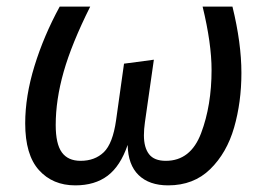

<svg xmlns="http://www.w3.org/2000/svg" viewBox="-20 -547 810 579"><path d="M56 -175Q56 -257 84 -348Q112 -439 160 -527H252Q196 -415 172 -330.5Q148 -246 148 -170Q148 -113 166.5 -87.5Q185 -62 223 -62Q266 -62 293 -88Q320 -114 330 -184L354 -355L444 -367L417 -178Q414 -157 414 -139Q414 -102 429.5 -82Q445 -62 480 -62Q555 -62 586.5 -145.5Q618 -229 618 -336Q618 -416 591 -527H681Q708 -417 708 -327Q708 -239 686 -162.5Q664 -86 614 -37Q564 12 487 12Q430 12 398 -19Q366 -50 365 -110Q343 -46 304.5 -17Q266 12 207 12Q139 12 97.5 -34Q56 -80 56 -175Z"/></svg>

Font: FiraGO
Style: Italic
Weight: 400
Italic angle: -8°
Designer: bBox Type GmbH
Foundry: bBox Type GmbH
Version: Version 1.001